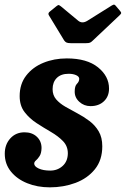

<svg xmlns="http://www.w3.org/2000/svg" viewBox="-46 -788 540 825"><path d="M245.5 -129Q245.5 -160 224.8 -181.5Q204 -203 173 -221Q142 -239 111.2 -259Q80.5 -279 59.5 -306.5Q38.5 -334 38.5 -375Q38.5 -427 66.5 -463.2Q94.5 -499.5 140.5 -518.2Q186.5 -537 241 -537Q327.5 -537 375 -498.8Q422.5 -460.5 422.5 -407.5Q422.5 -373.5 400.5 -352.8Q378.5 -332 343 -332Q315 -332 294.8 -350.5Q274.5 -369 275 -395Q275 -418.5 284.5 -427.8Q294 -437 294.5 -449Q294.5 -459 281.2 -465Q268 -471 249 -471Q216 -471 198 -453Q180 -435 180 -405Q180 -379 195.2 -361.2Q210.5 -343.5 234.8 -329.5Q259 -315.5 286.5 -301Q314 -286.5 338.2 -268.2Q362.5 -250 378 -223.8Q393.5 -197.5 393.5 -159.5Q393.5 -100 361.8 -60.8Q330 -21.5 278.5 -2.2Q227 17 168 17Q114.5 17 70.8 -0.8Q27 -18.5 0.8 -51Q-25.5 -83.5 -25.5 -127.5Q-25.5 -167 -1.8 -193.2Q22 -219.5 59.5 -219.5Q92 -219.5 112.2 -200.5Q132.5 -181.5 132.5 -152Q132 -129.5 124.2 -117.5Q116.5 -105.5 108.8 -99Q101 -92.5 101 -85Q101 -73 120.2 -64Q139.5 -55 170 -55Q201 -55 223 -74.8Q245 -94.5 245.5 -129ZM229.5 -614.5 164.5 -721.5Q158 -731 169 -739L196 -761Q203.5 -767 206.5 -766.2Q209.5 -765.5 216 -760.5L290 -699Q307 -685 329 -698.5L434.5 -764.5Q442 -769 445.5 -767.8Q449 -766.5 453.5 -760.5L470 -741Q475 -735 474.8 -731.8Q474.5 -728.5 467.5 -722L352 -613Q346 -607 340.8 -604.8Q335.5 -602.5 324 -602.5H258Q245 -602.5 239.2 -605.5Q233.5 -608.5 229.5 -614.5Z"/></svg>

Font: Besley* Narrow
Style: Bold Italic
Weight: 700
Width: 4
Italic angle: -13°
Designer: Owen Earl
Foundry: indestructible type*
Version: Version 3.000; ttfautohint (v1.8.3)